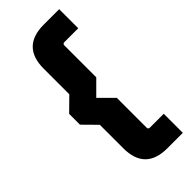

<svg xmlns="http://www.w3.org/2000/svg" viewBox="-296 -806 1032 1032"><g transform="rotate(-45 220.0 -290.0)"><path d="M50 -242V-324L125 -398V-592Q125 -760 293 -760H410V-615H305Q292 -615 292 -602V-360L214 -282L292 -204V22Q292 35 305 35H410V180H293Q125 180 125 12V-166Z"/></g></svg>

Font: Oxanium ExtraBold
Style: Regular
Weight: 800
Designer: Severin Meyer
Version: Version 2.000